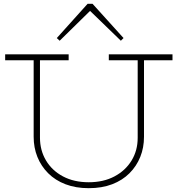

<svg xmlns="http://www.w3.org/2000/svg" viewBox="-20 -970 929 1004"><path d="M444 14Q376 14 322.5 -6.5Q269 -27 232 -64Q195 -101 175.5 -149.5Q156 -198 156 -255V-669H189V-250Q189 -184 220.5 -131Q252 -78 309.5 -47.5Q367 -17 444 -17Q521 -17 578.5 -47.5Q636 -78 668 -130.5Q700 -183 700 -249V-669H733V-255Q733 -198 713.5 -149.5Q694 -101 657 -64Q620 -27 566.5 -6.5Q513 14 444 14ZM7 -655V-686H339V-655ZM549 -655V-686H882V-655ZM292 -757 277 -771 438 -950H464L626 -771L612 -757L451 -913Z"/></svg>

Font: BioRhyme ExtraLight
Style: Regular
Weight: 250
Designer: Aoife Mooney
Foundry: Aoife Mooney Type
Version: Version 1.600;gftools[0.9.33]